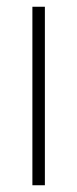

<svg xmlns="http://www.w3.org/2000/svg" viewBox="-20 -549 228 569"><path d="M113 0V-529H76V0Z"/></svg>

Font: Noto Sans Myanmar Condensed ExtraLight
Style: Regular
Weight: 200
Width: 3
Designer: Monotype Design Team
Foundry: Monotype Imaging Inc.
Version: Version 2.107